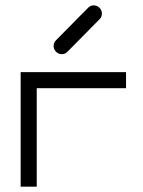

<svg xmlns="http://www.w3.org/2000/svg" viewBox="-20 -745 532 716"><path d="M180 -573Q180 -586 189 -595L308.5 -716Q317.5 -725 329 -725Q342 -725 351 -716Q360 -707 360 -694Q360 -682 351 -673L231.5 -552Q223.5 -543 210 -543Q198 -543 189 -552Q180 -561 180 -573ZM117 -49H57V-476H450V-416H117Z"/></svg>

Font: IBM 3270 Semi-Condensed
Style: Condensed
Weight: 400
Monospace: yes
Version: Version 2.3.1